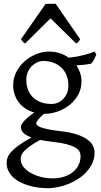

<svg xmlns="http://www.w3.org/2000/svg" viewBox="-20 -738 528 1002"><path d="M336.9 -293Q336.9 -318.8 328.4 -342Q319.8 -365.2 303 -382.6Q286.1 -399.9 261 -409.9Q235.8 -419.9 203.1 -419.9Q190.9 -419.9 176 -413.6Q161.1 -407.2 147.9 -395Q134.8 -382.8 126 -364.3Q117.2 -345.7 117.2 -321.8Q117.2 -295.9 125.2 -272.7Q133.3 -249.5 149.7 -232.4Q166 -215.3 191.2 -205.3Q216.3 -195.3 251 -195.3Q265.1 -195.3 280.5 -201.4Q295.9 -207.5 308.3 -220Q320.8 -232.4 328.9 -250.5Q336.9 -268.6 336.9 -293ZM252.9 2Q234.4 0 218.8 -2.4Q203.1 -4.9 189.5 -7.8Q154.3 11.2 134 26.4Q113.8 41.5 103.5 53.5Q93.3 65.4 90.6 75.2Q87.9 85 87.9 92.8Q87.9 113.3 101.6 131.6Q115.2 149.9 138.2 163.3Q161.1 176.8 191.4 184.8Q221.7 192.9 254.9 192.9Q287.6 192.9 314.5 184.1Q341.3 175.3 360.4 159.9Q379.4 144.5 389.9 123.3Q400.4 102.1 400.4 76.7Q400.4 63 394 51.5Q387.7 40 371.1 30.8Q354.5 21.5 325.9 14.2Q297.4 6.8 252.9 2ZM405.3 -313Q405.3 -275.4 388.4 -244.4Q371.6 -213.4 344.2 -191.2Q316.9 -168.9 282.2 -156.5Q247.6 -144 211.9 -144H210Q186.5 -124.5 177.7 -111.6Q168.9 -98.6 168.9 -95.7Q168.9 -89.8 174.1 -84.2Q179.2 -78.6 193.1 -73.5Q207 -68.4 231.4 -63.2Q255.9 -58.1 293.9 -53.7Q347.2 -47.9 381.8 -36.1Q416.5 -24.4 437 -9Q457.5 6.3 465.6 23.9Q473.6 41.5 473.6 58.6Q473.6 85.4 463.4 109.6Q453.1 133.8 435.5 154.3Q418 174.8 394 191.4Q370.1 208 342.8 219.7Q315.4 231.4 286.1 237.8Q256.8 244.1 228 244.1Q205.1 244.1 180.7 241Q156.2 237.8 132.3 231Q108.4 224.1 87.2 213.6Q65.9 203.1 49.8 188.2Q33.7 173.3 24.2 154.5Q14.6 135.7 14.6 111.8Q14.6 99.1 19.3 85.2Q23.9 71.3 38.1 55.2Q52.2 39.1 77.6 20.5Q103 2 145 -20.5Q113.3 -31.7 101.1 -45.9Q88.9 -60.1 88.9 -74.7Q88.9 -78.6 91.3 -85.2Q93.8 -91.8 101.3 -101.3Q108.9 -110.8 122.8 -123Q136.7 -135.3 159.2 -150.9Q134.3 -157.7 114 -170.7Q93.8 -183.6 79.3 -201.9Q64.9 -220.2 56.9 -243.4Q48.8 -266.6 48.8 -293.9Q48.8 -329.6 64.9 -361.6Q81.1 -393.6 107.4 -417.2Q133.8 -440.9 167.5 -454.8Q201.2 -468.8 236.8 -468.8Q266.1 -468.8 291.7 -460.4Q317.4 -452.1 338.4 -437Q363.8 -439.5 384.3 -443.4Q404.8 -447.3 421.1 -451.7Q437.5 -456.1 450.2 -460.4Q462.9 -464.8 473.1 -468.8L482.9 -454.1Q477.1 -440.4 471.7 -429Q466.3 -417.5 455.1 -405.3Q436.5 -401.9 418.7 -399.9Q400.9 -397.9 378.4 -397Q391.1 -378.4 398.2 -357.4Q405.3 -336.4 405.3 -313ZM398.4 -533.2Q392.6 -523.9 389.2 -519.5Q385.7 -515.1 377.4 -511.2L243.7 -642.1L111.3 -511.2Q107.4 -513.2 104.7 -515.1Q102.1 -517.1 99.9 -519.5Q97.7 -522 95.2 -525.4Q92.8 -528.8 89.4 -533.2L218.3 -718.3H270.5Z"/></svg>

Font: Gentium Basic
Style: Regular
Weight: 400
Designer: J. Victor Gaultney and Annie Olsen
Foundry: SIL International
Version: Version 1.100